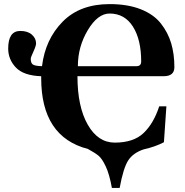

<svg xmlns="http://www.w3.org/2000/svg" viewBox="-20 -727 905 937"><path d="M20 -490Q20 -576 79 -576Q115 -576 135.5 -558Q156 -540 156 -515Q156 -503 143 -475Q130 -447 130 -440Q130 -420 140 -412.5Q150 -405 185 -404Q201 -535 285.5 -621Q370 -707 515 -707Q603 -707 666.5 -682Q730 -657 765 -612.5Q800 -568 815.5 -515.5Q831 -463 831 -399Q831 -355 778 -355H358Q358 -207 408 -119Q458 -31 540 -31Q632 -31 681 -78Q730 -125 757 -208H792L780 -33Q739 -11 681 2Q630 19 606 55.5Q582 92 564 190H526Q514 123 496 85Q478 47 461 33Q444 19 409 0Q181 -59 181 -346V-355Q95 -358 57.5 -397.5Q20 -437 20 -490ZM360 -404H646Q669 -404 669 -427Q669 -534 628.5 -597.5Q588 -661 515 -661Q457 -661 408.5 -580Q360 -499 360 -404Z"/></svg>

Font: Heuristica
Style: Bold
Weight: 700
Version: Version 1.0.2